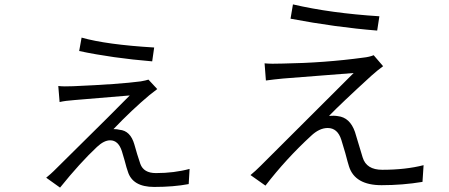

<svg xmlns="http://www.w3.org/2000/svg" viewBox="-20 -805 2040 873"><path d="M351 -634Q464 -602 681 -589L672 -526Q491 -541 340 -573ZM695 -400 660 -373Q579 -305 496 -218Q514 -218 523 -215Q573 -211 591 -148Q603 -104 618 -60Q633 -18 689 -18Q772 -18 842 -37L838 32Q769 45 681 45Q582 45 561 -26Q556 -39 547 -74L534 -118Q518 -167 481 -167Q453 -167 421 -137Q344 -65 253 48L190 3Q212 -15 224 -27Q538 -337 570 -371L318 -350Q276 -347 251 -341L245 -414Q270 -411 313 -413Q522 -422 620 -435Q643 -439 655 -443Z M1312 -785Q1484 -745 1705 -731L1695 -666Q1507 -681 1301 -720ZM1722 -504Q1697 -486 1669 -461Q1529 -333 1476 -278Q1499 -280 1516 -277Q1571 -271 1594 -205L1629 -89Q1646 -33 1718 -33Q1824 -33 1906 -54L1901 22Q1811 37 1715 37Q1594 37 1567 -48Q1562 -63 1550 -109Q1537 -154 1532 -169Q1515 -223 1470 -223Q1432 -223 1394 -187Q1281 -83 1187 39L1119 -9Q1141 -27 1165 -51Q1488 -374 1588 -473L1268 -448Q1226 -444 1189 -439L1183 -517Q1213 -514 1266 -516Q1456 -519 1632 -543Q1660 -546 1679 -554Z"/></svg>

Font: Source Han Sans CN Normal
Style: Regular
Weight: 350
Designer: Ryoko NISHIZUKA 西塚涼子 (kana, bopomofo & ideographs); Paul D. Hunt (Latin, Greek & Cyrillic); Sandoll Communications 산돌커뮤니
Foundry: Adobe
Version: Version 2.004;hotconv 1.0.118;makeotfexe 2.5.65603